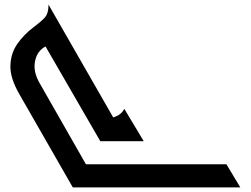

<svg xmlns="http://www.w3.org/2000/svg" viewBox="-20 -611 1085 831"><path d="M295 200 64 -203Q23 -274 25 -328Q27 -382 56 -422.5Q85 -463 125 -493Q156 -516 173 -534Q190 -552 190 -591L529 0H414L177 -410Q140 -390 131.5 -345.5Q123 -301 151 -252L409 200ZM320 200V100H960L1020 200ZM427 0 397 -100H450Q468 -100 488 -110Q508 -120 518 -140L602 0Z"/></svg>

Font: Reem Kufi
Style: Regular
Weight: 400
Designer: Khaled Hosny
Version: Version 1.6